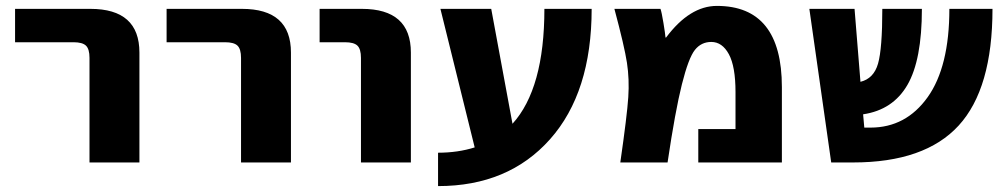

<svg xmlns="http://www.w3.org/2000/svg" viewBox="-20 -550 3406 650"><path d="M31 -407V-520H286Q452 -520 452 -372V0H283V-354Q283 -384 271 -395.5Q259 -407 229 -407Z M544 -407V-520H799Q965 -520 965 -372V0H796V-354Q796 -384 784 -395.5Q772 -407 742 -407Z M1062 -407V-520H1205Q1371 -520 1371 -372V0H1202V-354Q1202 -384 1190 -395.5Q1178 -407 1148 -407Z M1715 -131Q1823 -250 1823 -520H1983Q1983 -237 1842 -78.5Q1701 80 1463 80V-33Q1530 -33 1587 -51L1471 -520H1643Z M2233 -423H2235Q2315 -530 2407 -530Q2627 -530 2627 -255V0H2344V-113H2470V-238Q2470 -325 2447.5 -366.5Q2425 -408 2388 -408Q2354 -408 2332.5 -381Q2311 -354 2288.5 -264.5Q2266 -175 2240 0H2080Q2103 -160 2107 -221Q2111 -282 2102.5 -337.5Q2094 -393 2060 -520H2216Q2220 -509 2226 -472.5Q2232 -436 2233 -423Z M2794 0 2720 -520H2873L2893 -273Q2938 -284 2952.5 -334.5Q2967 -385 2967 -520H3101Q3101 -347 3052 -262.5Q3003 -178 2902 -163L2906 -118H2927Q3047 -118 3120.5 -221Q3194 -324 3194 -520H3340Q3340 -250 3225.5 -125Q3111 0 2868 0Z"/></svg>

Font: M PLUS 1p ExtraBold
Style: Regular
Weight: 800
Version: Version 1.062